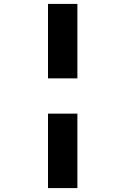

<svg xmlns="http://www.w3.org/2000/svg" viewBox="-20 -850 640 980"><path d="M225 -450V-830H375V-450ZM225 110V-270H375V110Z"/></svg>

Font: JetBrains Mono NL ExtraBold
Style: Regular
Weight: 800
Designer: Philipp Nurullin, Konstantin Bulenkov
Foundry: JetBrains
Version: Version 2.304; ttfautohint (v1.8.4.7-5d5b)